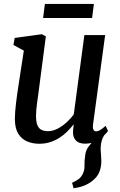

<svg xmlns="http://www.w3.org/2000/svg" viewBox="-20 -744 628 1007"><path d="M366 243.5 358 214.5Q380.5 205 393.8 194.2Q407 183.5 414.5 167Q424 148.5 423.2 123.8Q422.5 99 426.5 73.5Q429 44.5 445 24.5Q461 4.5 472.5 -10.5L537 -48.5Q520 -28.5 513.8 -6.8Q507.5 15 508 42Q508.5 55 510 70.8Q511.5 86.5 511.5 101Q511.5 133.5 500.2 160Q489 186.5 461.5 207Q443 221 420.2 230Q397.5 239 366 243.5ZM185.5 10Q152 10 123 -2Q94 -14 76.2 -42Q58.5 -70 58 -118.5Q58 -135.5 59.5 -156.5Q61 -177.5 63.8 -201Q66.5 -224.5 69.8 -248Q73 -271.5 76.5 -293L105 -478.5L50.5 -508L57 -545L199.5 -564.5L220.5 -553.5L186 -289.5Q183.5 -268.5 180.5 -247.5Q177.5 -226.5 174.8 -206.8Q172 -187 170.5 -169Q169 -151 169 -135.5Q169 -104.5 176.2 -87.2Q183.5 -70 197.5 -63Q211.5 -56 231.5 -56Q256.5 -56 281.8 -69Q307 -82 329.2 -102.2Q351.5 -122.5 367 -144.5L422.5 -560H531.5L468 -91.5Q465.5 -72.5 470.2 -63.8Q475 -55 484 -55Q493.5 -55 504.8 -61.5Q516 -68 534 -84L546.5 -57Q542 -49.5 525.5 -33.5Q509 -17.5 483.8 -4Q458.5 9.5 426.5 9.5Q394 9.5 378.2 -7Q362.5 -23.5 363 -51Q363 -53 363.2 -57.5Q363.5 -62 364 -67.5Q364.5 -73 365.2 -78.8Q366 -84.5 366.5 -89.5L365 -90.5Q350.5 -72 332.5 -54Q314.5 -36 292 -21.5Q269.5 -7 243 1.5Q216.5 10 185.5 10ZM215.5 -723.5H472.5L463 -649.5H206Z"/></svg>

Font: Merriweather 24pt Medium
Style: Italic
Weight: 500
Italic angle: -7.8°
Version: Version 2.101